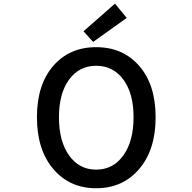

<svg xmlns="http://www.w3.org/2000/svg" viewBox="-20 -1005 1040 1038"><path d="M732.4 -91.3Q643.6 12.7 500 12.7Q356.4 12.7 268.1 -91.3Q179.7 -195.3 179.7 -371.1Q179.7 -546.9 267.6 -648.4Q355.5 -750 500 -750Q644.5 -750 732.9 -648.4Q821.3 -546.9 821.3 -371.1Q821.3 -195.3 732.4 -91.3ZM298.8 -371.1Q298.8 -241.2 353.5 -164.6Q408.2 -87.9 500 -87.9Q591.8 -87.9 647 -165Q702.1 -242.2 702.1 -371.1Q702.1 -500 647 -574.7Q591.8 -649.4 500 -649.4Q408.2 -649.4 353.5 -574.7Q298.8 -500 298.8 -371.1ZM483.4 -778.3 431.6 -835.9 601.6 -985.4 665 -908.2Z"/></svg>

Font: GenEi Gothic M SemiBold
Style: Regular
Weight: 500
Designer: o_tamon (Modified); [Source Han Sans]
Ryoko NISHIZUKA  (kana & ideographs); Paul D. Hunt (Latin, Greek & Cyrillic); Wenl
Version: Version 1.1a;Original Version 1.004